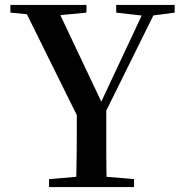

<svg xmlns="http://www.w3.org/2000/svg" viewBox="-20 -755 735 775"><path d="M178 0V-32L332 -45H365L521 -32V0ZM287 0Q288 -39 288.5 -71Q289 -103 289.5 -138.5Q290 -174 290 -220Q290 -266 290 -332H409Q409 -267 409 -221Q409 -175 409 -139.5Q409 -104 409.5 -71.5Q410 -39 411 0ZM308 -254 70 -735H204L403 -315H375L382 -330L572 -735H620L382 -254ZM22 -704V-735H329V-704L193 -691H159ZM449 -704V-735H685V-704L586 -691H564Z"/></svg>

Font: Noto Serif TC SemiBold
Style: Regular
Weight: 600
Version: Version 2.002-H1;hotconv 1.1.0;makeotfexe 2.6.0